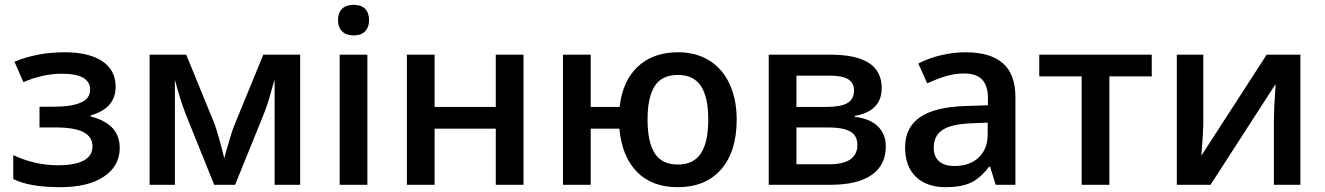

<svg xmlns="http://www.w3.org/2000/svg" viewBox="-20 -767 5500 797"><path d="M144 -238H210Q289 -238 326.5 -218.5Q364 -199 364 -159Q364 -120 327 -100.5Q290 -81 220 -81Q125 -81 35 -123V-24Q102 10 230 10Q346 10 411.5 -34Q477 -78 477 -153Q477 -202 448 -234.5Q419 -267 356 -284V-288Q460 -317 460 -407Q460 -476 404.5 -513Q349 -550 248 -550Q135 -550 40 -511L77 -426Q159 -461 237 -461Q354 -461 354 -395Q354 -358 317 -342Q280 -324 201 -324H144Z M870 -254 753 -540H601V0H706V-436Q727 -355 751 -293L869 0H956L1074 -291Q1093 -338 1111 -407L1120 -436V0H1226V-540H1073L952 -245Q940 -215 917 -133L911 -110Q886 -211 870 -254Z M1448 -620Q1479 -620 1495.5 -637Q1512 -654 1512 -683Q1512 -714 1495.5 -730.5Q1479 -747 1448 -747Q1417 -747 1400 -730.5Q1383 -714 1383 -683Q1383 -654 1400 -637Q1417 -620 1448 -620ZM1390 -540V0H1505V-540Z M1669 0H1784V-233H2038V0H2153V-540H2038V-323H1784V-540H1669Z M2795 -550Q2691 -550 2627.5 -490.5Q2564 -431 2552 -323H2432V-540H2317V0H2432V-233H2551Q2562 -116 2624.5 -53Q2687 10 2793 10Q2909 10 2973.5 -64Q3038 -138 3038 -271Q3038 -355 3008.5 -418.5Q2979 -482 2924 -516Q2869 -550 2795 -550ZM2794 -456Q2859 -456 2889.5 -410Q2920 -364 2920 -271Q2920 -177 2889.5 -130.5Q2859 -84 2794 -84Q2728 -84 2698 -130.5Q2668 -177 2668 -271Q2668 -364 2698 -410Q2728 -456 2794 -456Z M3428 -540H3171V0H3429Q3540 0 3598.5 -41Q3657 -82 3657 -159Q3657 -211 3623.5 -243Q3590 -275 3528 -282V-286Q3640 -305 3640 -402Q3640 -540 3428 -540ZM3408 -323H3286V-453H3425Q3475 -453 3500 -438.5Q3525 -424 3525 -392Q3525 -354 3496.5 -338.5Q3468 -323 3408 -323ZM3421 -85H3286V-238H3418Q3480 -238 3509.5 -221Q3539 -204 3539 -166Q3539 -85 3421 -85Z M4195 -364Q4195 -459 4143 -504.5Q4091 -550 3987 -550Q3939 -550 3887 -538Q3835 -526 3792 -503L3829 -421Q3870 -440 3907 -451Q3944 -462 3982 -462Q4033 -462 4057 -436.5Q4081 -411 4081 -359V-330L3988 -327Q3861 -323 3799 -280.5Q3737 -238 3737 -155Q3737 -77 3781.5 -33.5Q3826 10 3906 10Q3969 10 4008.5 -8Q4048 -26 4086 -75H4090L4113 0H4195ZM3856 -154Q3856 -204 3893 -228Q3930 -252 4011 -255L4080 -258V-211Q4080 -149 4043 -113.5Q4006 -78 3942 -78Q3900 -78 3878 -97.5Q3856 -117 3856 -154Z M4294 -450H4470V0H4585V-450H4761V-540H4294Z M4865 0H5005L5275 -418Q5268 -310 5268 -272V0H5378V-540H5238L4967 -121Q4975 -222 4975 -263V-540H4865Z"/></svg>

Font: OpenSansMMV
Style: Semibold
Weight: 600
Designer: Steve Matteson
Foundry: Ascender Corporation
Version: Version 6.000